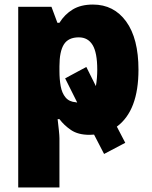

<svg xmlns="http://www.w3.org/2000/svg" viewBox="-20 -583 668 843"><path d="M373 9Q323 9 292 -12Q261 -33 241 -60H233Q236 -35 238.5 -11Q241 13 241 24V240H60V-553H206L232 -483H241Q264 -520 299.5 -541.5Q335 -563 388 -563Q480 -563 534 -488.5Q588 -414 588 -277Q588 -97 493 -27L530 44L437 93L393 8Q388 8 383 8.5Q378 9 373 9ZM326 -419Q280 -419 260.5 -388Q241 -357 241 -292V-271Q241 -235 246.5 -204.5Q252 -174 268 -155Q284 -136 313 -134Q315 -133 319 -133L266 -239L359 -289L401 -205Q404 -222 405.5 -240.5Q407 -259 407 -277Q407 -352 386.5 -385.5Q366 -419 326 -419Z"/></svg>

Font: Noto Sans SemiCondensed Black
Style: Regular
Weight: 900
Width: 4
Designer: Monotype Design Team
Foundry: Monotype Imaging Inc.
Version: Version 2.013; ttfautohint (v1.8.4.7-5d5b)